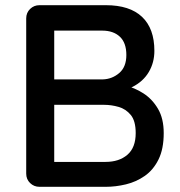

<svg xmlns="http://www.w3.org/2000/svg" viewBox="-20 -720 694 740"><path d="M388 -700Q480 -700 527.5 -655Q575 -610 575 -524Q575 -479 553.5 -442.5Q532 -406 490.5 -385Q449 -364 387 -363L389 -400Q422 -400 460.5 -391Q499 -382 533 -360Q567 -338 589 -300.5Q611 -263 611 -207Q611 -146 591 -105.5Q571 -65 538 -42Q505 -19 465.5 -9.5Q426 0 388 0H132Q111 0 96 -14.5Q81 -29 81 -51V-649Q81 -671 96 -685.5Q111 -700 132 -700ZM374 -602H177L189 -618V-403L178 -414H376Q412 -415 439.5 -438.5Q467 -462 467 -508Q467 -555 442 -578.5Q417 -602 374 -602ZM381 -316H182L189 -323V-87L181 -96H387Q439 -96 471 -123.5Q503 -151 503 -207Q503 -254 484 -277Q465 -300 437 -308Q409 -316 381 -316Z"/></svg>

Font: Quicksand SemiBold
Style: Regular
Weight: 600
Designer: Andrew Paglinawan
Foundry: Andrew Paglinawan
Version: Version 3.004